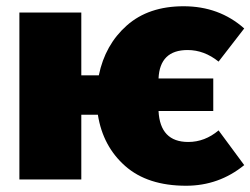

<svg xmlns="http://www.w3.org/2000/svg" viewBox="-20 -574 801 614"><path d="M575 20Q452 20 380.5 -43Q309 -106 293 -207H240V0H42V-534H240V-333H296Q316 -431 385.5 -492.5Q455 -554 567 -554Q681 -554 761 -483L679 -377Q633 -414 580 -414Q491 -414 487 -323H662V-219H487Q492 -120 582 -120Q635 -120 679 -157L761 -46Q680 20 575 20Z"/></svg>

Font: Trujillo Black
Style: Regular
Weight: 900
Designer: Fira Sans original fonts by bBox Type GmbH, Carrois Corporate GbR, & Edenspiekermann AG / Changes by Cristiano Sobral
Foundry: Fira Sans original fonts by bBox Type GmbH, Carrois Corporate GbR, & Edenspiekermann AG / Changes by Cristiano Sobral
Version: Version 4.301;July 28, 2020;FontCreator 13.0.0.2655 64-bit